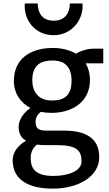

<svg xmlns="http://www.w3.org/2000/svg" viewBox="-20 -843 634 1115"><path d="M53.7 88.4C53.7 200.2 144 252 285.6 252.4C433.6 252.9 556.2 182.6 556.2 70.8C556.2 -6.3 520.5 -84.5 351.1 -84.5H250C203.6 -84.5 186.5 -96.2 186.5 -138.2C186.5 -160.2 199.7 -181.2 217.8 -193.8C236.8 -189.5 256.8 -187.5 278.3 -187.5C404.8 -187.5 502.4 -254.9 502.4 -378.4C502.4 -416.5 493.2 -448.7 477.5 -475.1H579.6V-560.5H525.4C484.9 -560.5 444.3 -545.9 421.4 -530.8C382.3 -554.2 333 -565.4 280.3 -564.5C156.2 -562 60.5 -502 60.5 -372.1C60.5 -302.2 98.1 -247.1 156.7 -215.8C114.3 -187 89.4 -145.5 88.4 -108.9C87.9 -79.6 95.2 -46.4 131.3 -25.4C95.7 -5.9 53.7 32.2 53.7 88.4ZM280.8 -259.3C199.7 -259.3 167.5 -314.5 167.5 -377C167.5 -470.2 223.1 -491.7 285.6 -491.7C359.9 -491.7 395.5 -450.7 395.5 -374.5C395.5 -286.1 352.1 -259.3 280.8 -259.3ZM158.2 75.7C158.2 34.2 175.8 12.7 193.8 -3.4C213.9 -0.5 237.3 0 266.1 0H315.9C428.2 0 453.6 34.2 453.6 94.2C453.6 149.9 376.5 178.7 289.6 178.7C194.8 178.7 158.2 143.6 158.2 75.7ZM291.5 -638.7C397.5 -638.7 467.3 -730 459 -822.8H385.7C385.3 -809.6 384.8 -722.7 292 -722.7C198.7 -722.7 199.7 -809.6 199.2 -822.8H124C116.2 -730 180.2 -638.7 291.5 -638.7Z"/></svg>

Font: Merriweather Sans
Style: Regular
Weight: 400
Designer: Eben Sorkin ( eben@eyebytes.com )
Foundry: Eben Sorkin
Version: Version 1.003